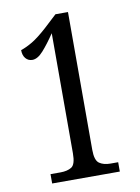

<svg xmlns="http://www.w3.org/2000/svg" viewBox="-82 -774 606 830"><g transform="rotate(-10 221.0 -359.0)"><path d="M79 0V-41H123Q153 -41 171.5 -52.5Q190 -64 190 -113V-640Q161 -597 136 -569Q111 -541 88 -541Q70 -541 58.5 -554.5Q47 -568 47 -591Q71 -599 98 -615Q125 -631 165 -667L220 -718H275V-113Q275 -67 293.5 -54Q312 -41 342 -41H376V0Z"/></g></svg>

Font: Noto Serif Khmer ExtraCondensed
Style: Regular
Weight: 400
Width: 2
Designer: Danh Hong and the Monotype Design Team
Foundry: Monotype Imaging Inc.
Version: Version 2.004; ttfautohint (v1.8.4.7-5d5b)